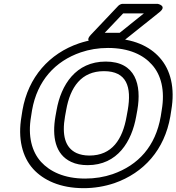

<svg xmlns="http://www.w3.org/2000/svg" viewBox="-20 -946 920 1001"><path d="M818 -339C791 -184 702 -85 567 -38C523 -23 475 -15 424 -15C313 -15 239 -53 194 -102C146 -155 124 -236 142 -339L147 -371C174 -525 267 -627 401 -673C445 -688 492 -696 543 -696C654 -696 728 -659 772 -609C820 -556 841 -475 823 -371ZM868 -339 873 -371C893 -487 870 -581 813 -645C761 -704 675 -746 552 -746C496 -746 443 -737 392 -720C237 -667 127 -544 97 -371L92 -339C72 -224 96 -128 153 -65C206 -7 293 35 416 35C472 35 525 26 576 9C731 -45 838 -166 868 -339ZM437 -85C593 -85 667 -209 690 -339L696 -372C719 -504 687 -625 531 -625C375 -625 298 -503 275 -372L269 -339C251 -235 267 -141 351 -102C376 -90 405 -85 437 -85ZM446 -135C419 -135 397 -140 379 -148C319 -176 302 -242 319 -339L325 -372C346 -492 404 -575 522 -575C641 -575 667 -493 646 -372L640 -339C619 -219 564 -135 446 -135ZM622 -876H730L604 -775H526ZM619 -926C613 -926 603 -922 597 -916L454 -765C417 -726 467 -725 467 -725H605C610 -725 617 -728 623 -732L812 -883C853 -916 802 -926 802 -926Z"/></svg>

Font: Asimov
Style: XWidOuIt
Weight: 500
Designer: Google
Version: Version 2.000980; 2014